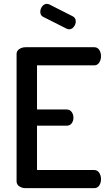

<svg xmlns="http://www.w3.org/2000/svg" viewBox="-20 -976 563 996"><path d="M172 -637V-408H326Q342 -408 351.5 -395.5Q361 -383 361 -365Q361 -349 352 -336.5Q343 -324 326 -324H172V-94H469Q485 -94 494.5 -80Q504 -66 504 -46Q504 -28 495 -14Q486 0 469 0H113Q94 0 80 -9.5Q66 -19 66 -35V-696Q66 -712 80 -721.5Q94 -731 113 -731H469Q486 -731 495 -717Q504 -703 504 -685Q504 -665 494.5 -651Q485 -637 469 -637ZM326 -827 205 -888Q189 -895 189 -915Q189 -930 199 -943Q209 -956 223 -956Q226 -956 234 -954L358 -891Q373 -883 373 -865Q373 -850 363 -837Q353 -824 339 -824Q332 -824 326 -827Z"/></svg>

Font: Dosis
Style: SemiBold
Weight: 600
Designer: Edgar Tolentino, Pablo Impallari, Igino Marini
Foundry: Edgar Tolentino, Pablo Impallari, Igino Marini
Version: Version 1.007